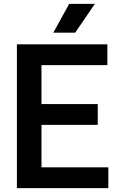

<svg xmlns="http://www.w3.org/2000/svg" viewBox="-20 -968 607 988"><path d="M67 0V-740H532.5V-633H193.5V-432.5H483V-325.5H193.5V-107H537.5V0ZM254.5 -800 336 -948H468L367 -800Z"/></svg>

Font: Encode Sans SmCnd SmBold
Style: Regular
Weight: 600
Width: 4
Designer: Multiple Designers
Foundry: Impallari Type
Version: Version 3.002; ttfautohint (v1.8.3) -l 8 -r 50 -G 200 -x 14 